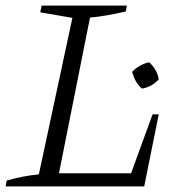

<svg xmlns="http://www.w3.org/2000/svg" viewBox="-27 -667 656 687"><path d="M519 -258H541L489 0H-7L-3 -21Q56 -38 112 -43L232 -603L117 -623L122 -647H427L423 -626Q350 -609 295 -604L184 -47H442ZM481 -350Q456 -371 446 -410Q457 -422 473.5 -431.5Q490 -441 507 -444Q536 -417 541 -383Q517 -356 481 -350Z"/></svg>

Font: Piazzolla Light
Style: Italic
Weight: 300
Italic angle: -11.3°
Designer: Juan Pablo del Peral
Foundry: Huerta Tipografica
Version: Version 1.330